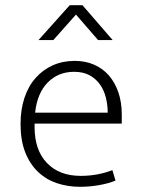

<svg xmlns="http://www.w3.org/2000/svg" viewBox="-20 -710 544 738"><path d="M448 -235H113V-221Q113 -133 160.5 -83.5Q208 -34 290 -34Q355 -34 412 -56L424 -16Q398 -5 361.5 1.5Q325 8 287 8Q240 8 198.5 -6Q157 -20 126 -49.5Q95 -79 77 -124.5Q59 -170 59 -234Q59 -289 74 -334Q89 -379 117 -410.5Q145 -442 183 -459Q221 -476 268 -476Q308 -476 341.5 -461.5Q375 -447 398.5 -420Q422 -393 435 -355Q448 -317 448 -271ZM394 -277Q394 -306 387 -334.5Q380 -363 364.5 -385Q349 -407 324.5 -420.5Q300 -434 265 -434Q204 -434 163.5 -393Q123 -352 115 -277ZM357 -556 272 -654 185 -556H128L248 -690H297L413 -556Z"/></svg>

Font: Mukta Mahee ExtraLight
Style: Regular
Weight: 275
Designer: Shuchita Grover, Noopur Datye, Girish Dalvi, Yashodeep Gholap
Foundry: Ek Type
Version: Version 2.538;PS 1.000;hotconv 16.6.51;makeotf.lib2.5.65220;